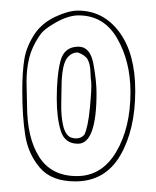

<svg xmlns="http://www.w3.org/2000/svg" viewBox="-20 -671 294 362"><path d="M235 -500Q235 -426 206.5 -377.5Q178 -329 122 -329Q77 -329 55 -355Q33 -381 27.5 -416.5Q22 -452 22 -499Q22 -536 26 -560Q30 -584 46 -608Q60 -628 84.5 -639.5Q109 -651 127 -651Q175 -651 205 -610.5Q235 -570 235 -500ZM30 -517 31 -472Q31 -411 54 -375Q77 -339 125 -339Q172 -339 199 -384.5Q226 -430 226 -497Q226 -555 201 -598.5Q176 -642 128 -642Q109 -642 85 -628.5Q61 -615 55 -604L54 -603Q40 -582 35 -561.5Q30 -541 30 -517ZM128 -583Q150 -583 156 -551Q162 -519 162 -495V-496Q162 -400 127 -400Q102 -400 94.5 -424.5Q87 -449 87 -485Q87 -529 94 -556Q101 -583 128 -583ZM123 -410Q133 -410 139 -417Q146 -431 149.5 -468Q153 -505 152 -516Q151 -521 150.5 -535.5Q150 -550 145.5 -558.5Q141 -567 127 -572H123Q108 -569 102 -553Q96 -537 96 -505Q96 -499 95.5 -475.5Q95 -452 99 -434.5Q103 -417 113 -412Q119 -410 123 -410Z"/></svg>

Font: Londrina Outline
Style: Regular
Weight: 400
Designer: Marcelo Magalhaes
Foundry: Marcelo Magalhães
Version: Version 1.002